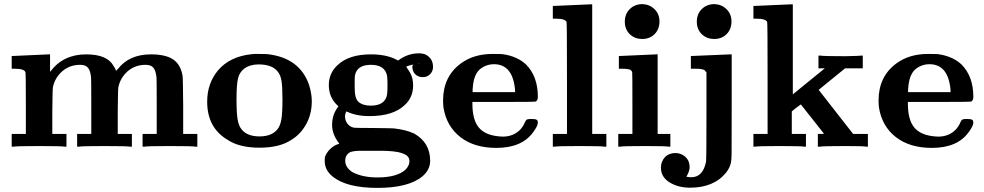

<svg xmlns="http://www.w3.org/2000/svg" viewBox="-20 -715 4798 936"><path d="M40 -442Q217 -450 218 -450H224V-365L226 -367Q289 -450 400 -450Q503 -450 534 -393Q545 -376 545 -370Q545 -368 555 -379Q610 -450 716 -450Q786 -450 823 -426Q860 -402 870 -346Q872 -335 873 -198V-62H942V0H933Q919 -3 809 -3Q698 -3 684 0H675V-62H744V-194Q744 -330 743 -337Q740 -369 728.5 -384Q717 -399 690 -399Q639 -399 603 -368Q567 -337 557 -290Q555 -281 554 -171V-62H623V0H614Q601 -3 489 -3Q379 -3 365 0H356V-62H425V-194Q425 -330 424 -337Q421 -369 409.5 -384Q398 -399 371 -399Q320 -399 284 -368Q248 -337 238 -290Q236 -281 235 -171V-62H304V0H295Q281 -3 171 -3Q60 -3 46 0H37V-62H106V-210Q106 -358 104 -363Q99 -380 50 -380H37V-442Z M1223 -452H1237Q1277 -452 1284 -451Q1442 -433 1487 -300Q1500 -258 1500 -221Q1500 -159 1472.5 -109.5Q1445 -60 1400 -33Q1343 5 1245 5Q1147 5 1090 -33Q990 -92 990 -219Q990 -308 1042 -371Q1100 -440 1208 -451Q1214 -452 1223 -452ZM1333 -367Q1306 -401 1240 -401Q1199 -401 1170 -380Q1148 -363 1140.5 -333.5Q1133 -304 1133 -230Q1133 -163 1138.5 -132Q1144 -101 1158 -84Q1186 -50 1245 -50Q1304 -50 1332 -84Q1346 -101 1351.5 -132Q1357 -163 1357 -230Q1357 -294 1352 -322.5Q1347 -351 1333 -367Z M1634 -15Q1599 -59 1599 -106Q1599 -152 1623 -187L1630 -197L1622 -204Q1583 -243 1583 -300Q1583 -358 1625 -397Q1680 -450 1788 -450Q1861 -450 1909 -426L1921 -420Q1967 -455 2022 -455Q2041 -455 2055 -449Q2091 -430 2091 -389Q2091 -368 2077 -353.5Q2063 -339 2041 -339Q2022 -339 2009 -349Q1996 -359 1992 -376Q1987 -394 1995 -400Q1997 -401 1994 -400Q1992 -400 1987 -399Q1962 -392 1960 -390Q1962 -387 1966.5 -380Q1971 -373 1973 -370.5Q1975 -368 1978.5 -361.5Q1982 -355 1983.5 -351.5Q1985 -348 1987.5 -341.5Q1990 -335 1991 -329Q1992 -323 1993 -315.5Q1994 -308 1994 -300Q1994 -239 1952 -202Q1896 -149 1781 -149Q1715 -149 1669 -172Q1662 -160 1662 -148Q1662 -128 1673 -113Q1684 -98 1703 -93Q1709 -91 1796 -91Q1893 -90 1901 -89Q1961 -82 1999 -64Q2077 -20 2077 69Q2077 113 2039 145Q1971 201 1820 201Q1669 201 1601 145Q1563 114 1563 70Q1563 56 1564 51Q1571 30 1589 12Q1607 -6 1630 -13ZM2018 -403H2025Q2024 -404 2021 -404L2018 -403ZM1867 -345Q1857 -399 1788 -399Q1719 -399 1710 -345Q1709 -338 1709 -300V-289Q1709 -235 1727 -219Q1748 -200 1788 -200Q1857 -200 1867 -254Q1869 -268 1869 -300Q1869 -331 1867 -345ZM1872 21 1841 20Q1809 20 1786 20H1739Q1707 20 1689 26Q1663 38 1663 69Q1663 100 1696 123Q1745 150 1820 150Q1915 150 1957 112Q1976 92 1976 71Q1976 48 1953 37Q1928 24 1872 21Z M2571 -135Q2589 -135 2595.5 -131.5Q2602 -128 2602 -117Q2602 -102 2581 -73Q2526 6 2400 6Q2292 6 2224.5 -46.5Q2157 -99 2142 -190Q2140 -206 2140 -225Q2140 -342 2227 -406Q2290 -452 2380 -452Q2422 -452 2430 -451Q2501 -441 2544 -401Q2602 -343 2602 -243Q2602 -226 2592 -220Q2588 -218 2435 -218H2283V-209Q2283 -131 2314 -93.5Q2345 -56 2414 -50Q2420 -49 2431 -49Q2484 -49 2518 -85Q2533 -103 2539 -119Q2544 -130 2549 -132.5Q2554 -135 2571 -135ZM2491 -276Q2480 -402 2388 -402Q2361 -402 2337.5 -389.5Q2314 -377 2303 -357Q2287 -331 2284 -279V-266H2491Z M2678 -686Q2679 -686 2770 -690L2861 -694H2867V-62H2936V0H2927Q2914 -3 2805 -3Q2697 -3 2684 0H2675V-62H2744V-332Q2744 -602 2742 -607Q2737 -624 2688 -624H2675V-686Z M3026 -610Q3026 -647 3050.5 -671Q3075 -695 3113 -695Q3148 -693 3171.5 -669.5Q3195 -646 3195 -610Q3195 -573 3171.5 -549Q3148 -525 3111 -525Q3074 -525 3050 -548.5Q3026 -572 3026 -610ZM3000 -442 3090 -446 3180 -450H3186V-62H3248V0H3240Q3228 -3 3125 -3Q3016 -3 3003 0H2994V-62H3063V-209Q3063 -358 3062 -362Q3059 -374 3046.5 -377Q3034 -380 3009 -380H2997V-442Z M3377 -610Q3377 -647 3401.5 -671Q3426 -695 3464 -695Q3499 -693 3522.5 -669.5Q3546 -646 3546 -610Q3546 -573 3522.5 -549Q3499 -525 3462 -525Q3425 -525 3401 -548.5Q3377 -572 3377 -610ZM3351 -442 3541 -450H3547V-196Q3547 5 3546.5 37Q3546 69 3542 83Q3537 103 3521 125Q3461 200 3344 200Q3286 200 3244 174Q3202 148 3202 102Q3202 72 3221.5 51.5Q3241 31 3272 31Q3301 31 3321.5 50Q3342 69 3342 100Q3342 119 3326 147H3329Q3339 149 3350 149Q3407 149 3422 73Q3424 55 3424 -149V-362Q3417 -371 3414.5 -373Q3412 -375 3402 -377.5Q3392 -380 3370 -380H3348V-442Z M3656 -686Q3657 -686 3747.5 -690Q3838 -694 3839 -694H3845V-255Q3949 -339 4001 -382H3970V-444H3979Q3994 -441 4100 -441Q4107 -441 4120 -441.5Q4133 -442 4140 -442Q4147 -442 4157.5 -442.5Q4168 -443 4173.5 -443.5Q4179 -444 4180 -444H4186V-382H4100L4041 -334Q4029 -325 3971 -277Q4027 -206 4139 -62H4211V0H4203Q4191 -3 4100 -3Q3994 -3 3976 0H3967V-62H3982L3997 -63L3941 -134L3884 -206L3861 -189L3840 -172V-62H3909V0H3901Q3888 -3 3781 -3Q3675 -3 3661 0H3653V-62H3722V-332Q3722 -602 3720 -607Q3715 -624 3666 -624H3653V-686Z M4694 -135Q4712 -135 4718.5 -131.5Q4725 -128 4725 -117Q4725 -102 4704 -73Q4649 6 4523 6Q4415 6 4347.5 -46.5Q4280 -99 4265 -190Q4263 -206 4263 -225Q4263 -342 4350 -406Q4413 -452 4503 -452Q4545 -452 4553 -451Q4624 -441 4667 -401Q4725 -343 4725 -243Q4725 -226 4715 -220Q4711 -218 4558 -218H4406V-209Q4406 -131 4437 -93.5Q4468 -56 4537 -50Q4543 -49 4554 -49Q4607 -49 4641 -85Q4656 -103 4662 -119Q4667 -130 4672 -132.5Q4677 -135 4694 -135ZM4614 -276Q4603 -402 4511 -402Q4484 -402 4460.5 -389.5Q4437 -377 4426 -357Q4410 -331 4407 -279V-266H4614Z"/></svg>

Font: KaTeX_Main
Style: Bold
Weight: 700
Version: Version 1.1; ttfautohint (v1.3)